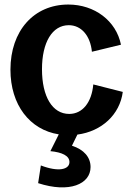

<svg xmlns="http://www.w3.org/2000/svg" viewBox="-20 -580 576 846"><path d="M160 149 148 227C286 272 379 231 379 156C379 113 350 79 297 62L321 13C428 -1 508 -75 521 -175L391 -208C384 -128 343 -78 285 -78C211 -78 165 -154 165 -275C165 -393 210 -469 283 -469C338 -469 378 -423 385 -352L513 -383C492 -488 397 -560 281 -560C129 -560 26 -444 26 -273C26 -118 111 -8 239 12L202 86C253 91 286 106 286 134C286 167 238 179 160 149Z"/></svg>

Font: Ronzino
Style: Bold
Weight: 700
Designer: Nunzio Mazzaferro
Foundry: Collletttivo
Version: Version 1.000;Glyphs 3.3 (3337)